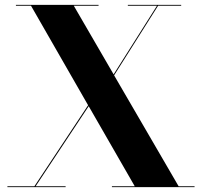

<svg xmlns="http://www.w3.org/2000/svg" viewBox="-20 -770 831 790"><path d="M10.5 -3.5H121.5L342.5 -337L107.5 -746.5H45.5V-750H385.5V-746.5H283.5L447.5 -464L626 -746.5H506V-750H725.5V-746.5H630.5L449.5 -460L715 -3.5H780.5V0H440.5V-3.5H534.5L345 -333L126.5 -3.5H250V0H10.5Z"/></svg>

Font: Bodoni* 48pt
Style: Bold
Weight: 700
Version: Version 2.3